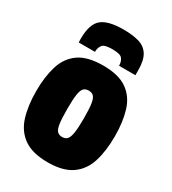

<svg xmlns="http://www.w3.org/2000/svg" viewBox="-188 -866 872 975"><g transform="rotate(30 247.5 -378.5)"><path d="M17 -275Q17 -359 36.5 -422.5Q56 -486 106 -521.5Q156 -557 248 -557Q339 -557 389 -521.5Q439 -486 458.5 -422.5Q478 -359 478 -275Q478 -189 458 -125Q438 -61 387.5 -25.5Q337 10 248 10Q158 10 107.5 -25.5Q57 -61 37 -125Q17 -189 17 -275ZM199 -275Q199 -217 203.5 -188Q208 -159 218.5 -148.5Q229 -138 247 -138Q265 -138 275.5 -148.5Q286 -159 291 -188Q296 -217 296 -275Q296 -331 291.5 -360Q287 -389 276.5 -399.5Q266 -410 247 -410Q229 -410 218.5 -399.5Q208 -389 203.5 -360Q199 -331 199 -275ZM246 -767Q298 -767 335.5 -756.5Q373 -746 393 -715Q413 -684 413 -623Q413 -617 413 -610Q413 -603 413 -596H317Q317 -597 317 -598.5Q317 -600 317 -602Q316 -622 304.5 -637Q293 -652 246 -652Q200 -652 188.5 -637Q177 -622 176 -602Q176 -600 176 -598.5Q176 -597 176 -596H81Q80 -603 80 -610Q80 -617 80 -623Q81 -705 119 -736Q157 -767 246 -767Z"/></g></svg>

Font: Georama SemiCondensed ExtraBold
Style: Regular
Weight: 800
Width: 4
Designer: Jean-Baptiste Levee
Foundry: Production Type
Version: Version 1.000